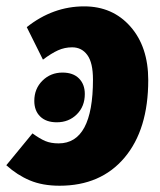

<svg xmlns="http://www.w3.org/2000/svg" viewBox="-60 -571 508 609"><path d="M207 -550.8Q297.4 -550.8 353.8 -486.6Q410.2 -422.4 410.2 -316.9Q410.2 -160.2 335 -71Q259.8 18.1 128.9 18.1Q74.7 18.1 34.7 1.2Q-5.4 -15.6 -40 -46.9L43 -147.9Q66.4 -130.9 84 -123.5Q101.6 -116.2 126 -116.2Q234.9 -116.2 234.9 -318.8Q234.9 -372.1 217 -396.5Q199.2 -420.9 168.9 -420.9Q145 -420.9 124 -411.4Q103 -401.9 76.2 -381.8L24.9 -484.9Q107.9 -550.8 207 -550.8ZM120.1 -183.1Q86.4 -183.1 67.6 -201.4Q48.8 -219.7 48.8 -251Q48.8 -289.6 74.7 -315.2Q100.6 -340.8 138.2 -340.8Q171.9 -340.8 190.4 -322.3Q209 -303.7 209 -272.9Q209 -233.4 183.6 -208.3Q158.2 -183.1 120.1 -183.1Z"/></svg>

Font: Fira Sans Compressed ExtraBold
Style: Italic
Weight: 800
Width: 3
Italic angle: -8°
Designer: Carrois Corporate & Edenspiekermann AG
Foundry: Carrois Corporate GbR & Edenspiekermann AG
Version: Version 4.203;PS 004.203;hotconv 1.0.88;makeotf.lib2.5.64775